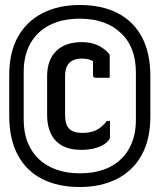

<svg xmlns="http://www.w3.org/2000/svg" viewBox="-20 -735 640 770"><path d="M300 -715Q388 -715 451.5 -682.5Q515 -650 549 -586.5Q583 -523 583 -429V-267Q583 -176 548 -113Q513 -50 449 -17.5Q385 15 300 15Q212 15 148.5 -17.5Q85 -50 51 -114Q17 -178 17 -271V-433Q17 -525 52 -587.5Q87 -650 151 -682.5Q215 -715 300 -715ZM300 -660Q230 -660 179.5 -634.5Q129 -609 102 -561Q75 -513 75 -446V-255Q75 -203 91.5 -162.5Q108 -122 139 -94Q168 -68 208.5 -54Q249 -40 300 -40Q371 -40 421 -65.5Q471 -91 498 -139.5Q525 -188 525 -254V-445Q525 -496 509.5 -536Q494 -576 464 -603Q435 -631 394 -645.5Q353 -660 300 -660ZM308 -566Q344 -566 370.5 -554Q397 -542 415 -522Q418 -519 419 -517Q420 -515 420 -511Q420 -489 420 -467Q420 -445 420 -423Q406 -423 392 -423Q378 -423 364 -423Q358 -423 355.5 -426Q353 -429 353 -434Q353 -452 353 -472Q353 -492 353 -519L371 -473Q357 -489 343 -494.5Q329 -500 308 -500Q286 -500 271 -492.5Q256 -485 248.5 -469Q241 -453 241 -430V-276Q241 -255 245 -241Q249 -227 258 -218Q267 -210 279.5 -206Q292 -202 310 -202Q344 -202 366 -213Q388 -224 409 -250H421Q421 -234 421 -218.5Q421 -203 421 -187Q421 -181 420 -179Q419 -177 416 -173Q402 -154 372 -144Q342 -134 307 -134Q259 -134 229 -151Q199 -168 184 -199Q169 -230 169 -273V-429Q169 -495 205.5 -530.5Q242 -566 308 -566Z"/></svg>

Font: Recursive Monospace Medium
Style: Regular
Weight: 500
Version: Version 1.047